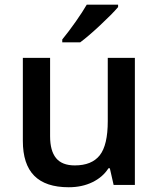

<svg xmlns="http://www.w3.org/2000/svg" viewBox="-20 -786 675 816"><path d="M462.9 0 446.8 -70.8H440.9Q417 -33.2 372.8 -11.7Q328.6 9.8 272 9.8Q173.8 9.8 125.5 -39.1Q77.1 -87.9 77.1 -187V-540H192.9V-207Q192.9 -145 218.3 -114Q243.7 -83 297.9 -83Q370.1 -83 404.1 -126.2Q438 -169.4 438 -271V-540H553.2V0ZM244.6 -606V-618.2Q272.5 -652.3 302 -694.3Q331.5 -736.3 348.6 -766.1H481.9V-755.9Q456.5 -726.1 406 -679Q355.5 -631.8 320.8 -606Z"/></svg>

Font: JBL Sans
Style: Semibold
Weight: 600
Version: Version 1.10